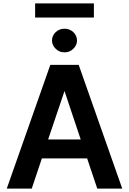

<svg xmlns="http://www.w3.org/2000/svg" viewBox="-20 -1114 764 1137"><path d="M278 -730H446L704 3H556L496 -176H228L168 3H20ZM362 -575 265 -288H458ZM188 -1010V-1094H536V-1010ZM310 -825Q288 -846 288 -874Q288 -903 310 -924Q332 -944 362 -944Q392 -944 414 -924Q436 -903 436 -874Q436 -846 414 -825Q393 -804 362 -804Q331 -804 310 -825Z"/></svg>

Font: Sinter Bold
Style: Regular
Weight: 700
Foundry: Adobe & rsms
Version: Version 1.000